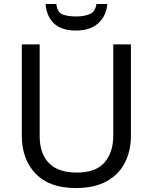

<svg xmlns="http://www.w3.org/2000/svg" viewBox="-20 -938 771 968"><path d="M640 -252Q640 -178 610 -118.5Q580 -59 518.5 -24.5Q457 10 362 10Q229 10 159.5 -62.5Q90 -135 90 -254V-714H180V-251Q180 -164 226.5 -116Q273 -68 367 -68Q464 -68 507.5 -119.5Q551 -171 551 -252V-714H640ZM521 -918Q516 -858 475.5 -821Q435 -784 363 -784Q289 -784 251.5 -820.5Q214 -857 210 -918H264Q269 -877 294 -866Q319 -855 365 -855Q404 -855 432.5 -867Q461 -879 466 -918Z"/></svg>

Font: Noto Sans NKo
Style: Regular
Weight: 400
Designer: Monotype Design Team
Foundry: Monotype Imaging Inc.
Version: Version 2.003; ttfautohint (v1.8.4.7-5d5b)